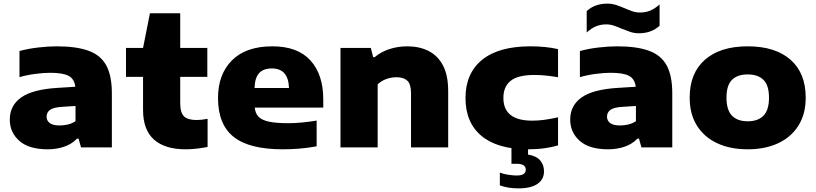

<svg xmlns="http://www.w3.org/2000/svg" viewBox="-20 -813 4502 1059"><path d="M243.5 10.5Q139 10.5 86.5 -36.2Q34 -83 34 -153Q34 -231.5 97.5 -276Q161 -320.5 300 -328.5L395.5 -334.5Q390.5 -377 359.2 -394.2Q328 -411.5 257 -411.5Q221.5 -411.5 175 -405.5Q128.5 -399.5 87.5 -387.5V-531.5Q136.5 -545 192 -551.2Q247.5 -557.5 293 -557.5Q400 -557.5 467.2 -533.5Q534.5 -509.5 565.8 -452.8Q597 -396 597 -298V0H427L413.5 -48H404.5Q375 -17.5 333 -3.5Q291 10.5 243.5 10.5ZM237 -169.5Q237 -147.5 254.5 -134.2Q272 -121 309 -121Q330.5 -121 353.5 -126.2Q376.5 -131.5 396.5 -144.5V-228.5L319.5 -223.5Q273.5 -220.5 255.2 -206.5Q237 -192.5 237 -169.5Z M1004.5 10.5Q889.5 10.5 829.2 -43.2Q769 -97 769 -206.5V-389H675V-548.5H769L807 -740H974V-548.5H1123.5V-389H974V-245Q974 -191 995.2 -171Q1016.5 -151 1064.5 -151Q1089 -151 1125 -157.5V-2.5Q1100.5 2.5 1067.8 6.5Q1035 10.5 1004.5 10.5Z M1539.5 10.5Q1355 10.5 1268.8 -58Q1182.5 -126.5 1182.5 -272.5Q1182.5 -403.5 1259.8 -480.5Q1337 -557.5 1482.5 -557.5Q1621.5 -557.5 1692.2 -479.8Q1763 -402 1763 -265.5V-219.5H1385Q1388 -188.5 1405.5 -169.8Q1423 -151 1462.5 -142.2Q1502 -133.5 1571.5 -133.5Q1606.5 -133.5 1647.5 -137.5Q1688.5 -141.5 1726.5 -148V-6Q1675 3.5 1628.2 7Q1581.5 10.5 1539.5 10.5ZM1479.5 -435.5Q1432.5 -435.5 1409 -409.5Q1385.5 -383.5 1384 -327.5H1574Q1570.5 -435.5 1479.5 -435.5Z M1858 0V-548.5H2025.5L2038 -498H2047Q2080.5 -526.5 2127.2 -542Q2174 -557.5 2227 -557.5Q2292.5 -557.5 2343.2 -532.2Q2394 -507 2423 -452.5Q2452 -398 2452 -310.5V0H2247V-299Q2247 -349 2226.5 -368Q2206 -387 2167 -387Q2138 -387 2110 -376.8Q2082 -366.5 2063 -347.5V0Z M2894 10.5Q2725 10.5 2636.2 -63Q2547.5 -136.5 2547.5 -272.5Q2547.5 -408.5 2639 -483Q2730.5 -557.5 2905.5 -557.5Q2991 -557.5 3058 -542V-387Q3022.5 -393 2991.8 -396.2Q2961 -399.5 2926.5 -399.5Q2836.5 -399.5 2796.5 -367.2Q2756.5 -335 2756.5 -273Q2756.5 -147.5 2915 -147.5Q2948.5 -147.5 2980.2 -151.8Q3012 -156 3058 -166V-11Q3026.5 -1.5 2984.5 4.5Q2942.5 10.5 2894 10.5ZM2839.5 226Q2782 226 2737 209.5V139Q2757.5 147 2783.8 151Q2810 155 2830 155Q2880 155 2880 123Q2880 90.5 2830.5 90.5H2801V-10H2892.5V39.5Q2938 47 2959.2 71.5Q2980.5 96 2980.5 132.5Q2980.5 176 2944.8 201Q2909 226 2839.5 226Z M3334.5 10.5Q3230 10.5 3177.5 -36.2Q3125 -83 3125 -153Q3125 -231.5 3188.5 -276Q3252 -320.5 3391 -328.5L3486.5 -334.5Q3481.5 -377 3450.2 -394.2Q3419 -411.5 3348 -411.5Q3312.5 -411.5 3266 -405.5Q3219.5 -399.5 3178.5 -387.5V-531.5Q3227.5 -545 3283 -551.2Q3338.5 -557.5 3384 -557.5Q3491 -557.5 3558.2 -533.5Q3625.5 -509.5 3656.8 -452.8Q3688 -396 3688 -298V0H3518L3504.5 -48H3495.5Q3466 -17.5 3424 -3.5Q3382 10.5 3334.5 10.5ZM3328 -169.5Q3328 -147.5 3345.5 -134.2Q3363 -121 3400 -121Q3421.5 -121 3444.5 -126.2Q3467.5 -131.5 3487.5 -144.5V-228.5L3410.5 -223.5Q3364.5 -220.5 3346.2 -206.5Q3328 -192.5 3328 -169.5ZM3504 -629.5Q3477.5 -629.5 3454 -637.8Q3430.5 -646 3408.5 -655Q3388 -664 3367.2 -671.2Q3346.5 -678.5 3324.5 -678.5Q3293.5 -678.5 3268.2 -668.2Q3243 -658 3216 -634V-752Q3261 -793 3330 -793Q3356.5 -793 3380 -785Q3403.5 -777 3425.5 -767.5Q3446 -758.5 3466.8 -751.2Q3487.5 -744 3509.5 -744Q3540.5 -744 3565.8 -754.2Q3591 -764.5 3618 -788.5V-671Q3573 -629.5 3504 -629.5Z M4104 10.5Q4007.5 10.5 3935.8 -23Q3864 -56.5 3824 -120.2Q3784 -184 3784 -274.5Q3784 -409.5 3868.2 -483.5Q3952.5 -557.5 4104 -557.5Q4256 -557.5 4340 -483.8Q4424 -410 4424 -274.5Q4424 -184.5 4384.2 -120.8Q4344.5 -57 4272.5 -23.2Q4200.5 10.5 4104 10.5ZM4104 -144Q4160.5 -144 4191 -175Q4221.5 -206 4221.5 -274Q4221.5 -342.5 4191 -372.5Q4160.5 -402.5 4104 -402.5Q4047.5 -402.5 4017.2 -372.5Q3987 -342.5 3987 -274.5Q3987 -206.5 4017.2 -175.2Q4047.5 -144 4104 -144Z"/></svg>

Font: Encode Sans Expanded Expanded ExtraBold
Style: Regular
Weight: 800
Width: 7
Designer: Multiple Designers
Foundry: Impallari Type
Version: Version 3.000; ttfautohint (v1.8.3) -l 8 -r 50 -G 200 -x 14 